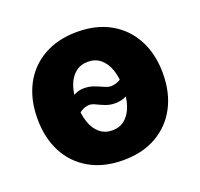

<svg xmlns="http://www.w3.org/2000/svg" viewBox="-103 -664 822 788"><g transform="rotate(-20 308.0 -270.0)"><path d="M308.1 10.3Q223.6 10.3 161.9 -24.9Q100.1 -60.1 67.1 -123Q34.2 -186 34.2 -269.5Q34.2 -353.5 67.1 -416.5Q100.1 -479.5 161.9 -514.6Q223.6 -549.8 308.1 -549.8Q393.1 -549.8 454.3 -514.6Q515.6 -479.5 548.8 -416.5Q582 -353.5 582 -269.5Q582 -186 548.8 -123Q515.6 -60.1 454.3 -24.9Q393.1 10.3 308.1 10.3ZM308.1 -120.1Q340.3 -120.1 362.8 -138.9Q385.3 -157.7 397 -191.4Q408.7 -225.1 408.7 -270Q408.7 -315.4 397 -348.9Q385.3 -382.3 362.8 -400.9Q340.3 -419.4 308.1 -419.4Q275.9 -419.4 253.2 -400.9Q230.5 -382.3 219 -349.1Q207.5 -315.9 207.5 -270Q207.5 -225.1 219 -191.4Q230.5 -157.7 253.2 -138.9Q275.9 -120.1 308.1 -120.1ZM173.8 -198.2 128.4 -233.4Q165.5 -281.7 195.6 -302.2Q225.6 -322.8 255.9 -322.8Q279.3 -322.8 299.3 -315.2Q319.3 -307.6 335.7 -300Q352.1 -292.5 363.8 -292.5Q382.3 -292.5 401.1 -302Q419.9 -311.5 440.9 -344.2L486.8 -313Q452.1 -262.2 422.1 -241.5Q392.1 -220.7 357.4 -220.7Q333.5 -220.7 314.5 -228.3Q295.4 -235.8 280.3 -243.4Q265.1 -251 252.9 -251Q234.9 -251 215.3 -238.5Q195.8 -226.1 173.8 -198.2Z"/></g></svg>

Font: Inter 16pt ExtraBold
Style: Regular
Weight: 800
Version: Version 4.001;git-66647c0bb